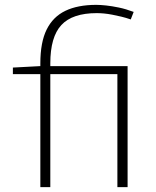

<svg xmlns="http://www.w3.org/2000/svg" viewBox="-20 -770 641 790"><path d="M146 0V-465H33V-492L146 -498V-509Q146 -596 172 -648.5Q198 -701 249 -725.5Q300 -750 376 -750Q393 -750 416.5 -747.5Q440 -745 469 -739Q498 -733 530 -721L518 -690Q498 -697 479 -701.5Q460 -706 442 -709.5Q424 -713 408 -714.5Q392 -716 378 -716Q278 -716 232.5 -667Q187 -618 187 -509V-498H505V0H463V-465H187V0Z"/></svg>

Font: Georama Expanded ExtraLight
Style: Regular
Weight: 250
Width: 7
Designer: Jean-Baptiste Levee
Foundry: Production Type
Version: Version 1.001